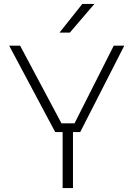

<svg xmlns="http://www.w3.org/2000/svg" viewBox="-20 -964 687 984"><path d="M27 -730H83L295 -332H362L563 -730H617L391 -287H354V0H301V-287H263ZM402 -944H464L338 -797H285Z"/></svg>

Font: Sora-SIA ExtraLight
Style: Regular
Weight: 200
Designer: Jonathan Barnbrook, Julián Moncada
Foundry: Barnbrook Fonts
Version: Version 2.000